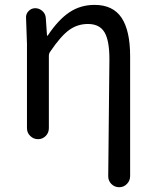

<svg xmlns="http://www.w3.org/2000/svg" viewBox="-20 -575 644 796"><path d="M519.5 155.3Q519.5 173.8 506.3 187.5Q493.2 201.2 474.1 201.2Q455.1 201.2 441.4 187.5Q428.7 173.8 428.7 156.2L433.6 -330.1Q433.6 -407.2 413.1 -441.4Q392.6 -475.6 344.7 -475.6Q300.8 -475.6 266.1 -450.2Q231.4 -424.8 188.5 -361.3Q182.6 -353.5 182.6 -343.8V-43.9Q182.6 -24.4 169.4 -11.2Q156.2 2 137.7 2Q119.1 2 105.5 -11.2Q91.8 -24.4 91.8 -43.9V-392.6L87.9 -503.9Q87.9 -517.6 97.7 -528.3Q109.4 -541 126 -541Q142.6 -541 155.8 -529.3Q168.9 -517.6 169.9 -500L174.8 -428.7Q174.8 -426.8 176.3 -426.8Q177.7 -426.8 178.7 -428.7Q221.7 -493.2 267.6 -523.9Q313.5 -554.7 372.1 -554.7Q448.2 -554.7 483.9 -501.5Q519.5 -448.2 519.5 -341.8Z"/></svg>

Font: Gen Jyuu GothicX Regular
Style: Regular
Weight: 400
Designer: [Source Han Sans]
Ryoko NISHIZUKA  (kana & ideographs); Paul D. Hunt (Latin, Greek & Cyrillic); Wenlong ZHANG  (bopomofo
Version: Version 1.002.20150607